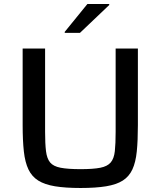

<svg xmlns="http://www.w3.org/2000/svg" viewBox="-20 -930 803 958"><path d="M382 8Q306 8 254.5 -0.5Q203 -9 171 -29Q139 -49 122 -84.5Q105 -120 99 -174.5Q93 -229 93 -306V-688H205V-272Q205 -213 209.5 -176Q214 -139 230 -119.5Q246 -100 282.5 -93Q319 -86 382 -86Q445 -86 480.5 -93Q516 -100 532.5 -119.5Q549 -139 553 -176Q557 -213 557 -272V-688H668V-306Q668 -229 662.5 -174.5Q657 -120 640.5 -84.5Q624 -49 592.5 -29Q561 -9 509.5 -0.5Q458 8 382 8ZM303 -766V-771L416 -910H525V-905L379 -766Z"/></svg>

Font: Saira SemiExpanded Medium
Style: Regular
Weight: 500
Width: 6
Designer: Hector Gatti with collaboration of the Omnibus-Type team
Foundry: Omnibus-Type
Version: Version 1.101